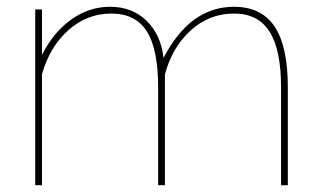

<svg xmlns="http://www.w3.org/2000/svg" viewBox="-20 -547 948 567"><path d="M830 -289V0H810V-289Q810 -400 776 -453.5Q742 -507 671 -507Q598 -507 543 -457Q488 -407 467 -327V0H447V-289Q447 -402 413.5 -454.5Q380 -507 309 -507Q237 -507 182 -458Q127 -409 104 -328V0H84V-519H104V-385Q138 -452 190.5 -489.5Q243 -527 305 -527Q370 -527 412.5 -486Q455 -445 463 -376Q541 -527 671 -527Q752 -527 791 -468.5Q830 -410 830 -289Z"/></svg>

Font: Raleway
Style: Thin
Weight: 100
Designer: Matt McInerney, Pablo Impallari, Rodrigo Fuenzalida
Foundry: Matt McInerney, Pablo Impallari, Rodrigo Fuenzalida
Version: Version 3.000